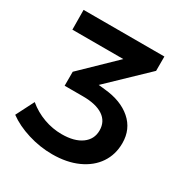

<svg xmlns="http://www.w3.org/2000/svg" viewBox="-164 -828 921 963"><g transform="rotate(30 296.5 -347.0)"><path d="M548 -218Q548 -152 514 -101.5Q480 -51 417 -22.5Q354 6 270 6Q199 6 129.5 -15.5Q60 -37 11 -73L64 -177Q106 -142 157 -123.5Q208 -105 261 -105Q334 -105 375.5 -135Q417 -165 417 -216Q417 -268 376 -295.5Q335 -323 259 -323H153V-404L341 -586H46L45 -700H513V-617L299 -412L336 -408Q433 -399 490.5 -349Q548 -299 548 -218Z"/></g></svg>

Font: Gontserrat Medium
Style: Regular
Weight: 500
Designer: Julieta Ulanovsky
Foundry: Julieta Ulanovsky
Version: Version 6.001